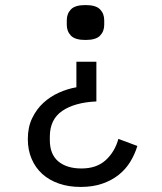

<svg xmlns="http://www.w3.org/2000/svg" viewBox="-20 -545 640 759"><path d="M90 5Q90 -42 107 -77.5Q124 -113 151 -138Q178 -163 212.5 -178.5Q247 -194 282 -200V-301H361V-144Q275 -140 226 -106.5Q177 -73 177 -5V9Q177 65 210.5 93Q244 121 302 121Q362 121 398 88Q434 55 448 4L523 32Q513 65 495 94.5Q477 124 449.5 146Q422 168 384.5 181Q347 194 299 194Q251 194 212.5 180.5Q174 167 147 142.5Q120 118 105 83Q90 48 90 5ZM244 -447V-465Q244 -491 260.5 -508Q277 -525 318 -525Q359 -525 375.5 -508Q392 -491 392 -465V-447Q392 -421 375.5 -404Q359 -387 318 -387Q277 -387 260.5 -404Q244 -421 244 -447Z"/></svg>

Font: IBM Plaex Mono
Style: Regular
Weight: 400
Designer: Mike Abbink, Paul van der Laan, Pieter van Rosmalen
Foundry: Bold Monday
Version: Version 2.003